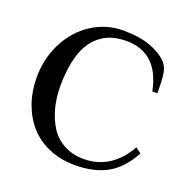

<svg xmlns="http://www.w3.org/2000/svg" viewBox="-125 -800 923 939"><g transform="rotate(20 336.5 -330.0)"><path d="M361.8 20Q287.1 20 226.1 -6.1Q165 -32.2 124.5 -78.1Q84 -124 62 -186Q40 -248 40 -319.8Q40 -418.9 82.3 -501.7Q124.5 -584.5 198.5 -632.3Q272.5 -680.2 361.8 -680.2Q446.3 -680.2 506.1 -657.5Q565.9 -634.8 596.2 -599.1Q605.5 -587.4 610.8 -571.8Q616.2 -556.2 618.4 -532Q620.6 -507.8 620.8 -494.4Q621.1 -481 621.1 -448.2H595.2Q557.6 -637.2 392.1 -637.2Q352.5 -637.2 319.3 -627.4Q286.1 -617.7 256.8 -594.7Q227.5 -571.8 207 -535.9Q186.5 -500 174.8 -445.1Q163.1 -390.1 163.1 -319.8Q163.1 -261.2 176.3 -209.5Q189.5 -157.7 215.8 -115.2Q242.2 -72.8 287.6 -47.9Q333 -22.9 392.1 -22.9Q463.4 -22.9 520.3 -59.3Q577.1 -95.7 615.2 -165L644 -143.1Q597.7 -56.6 529.8 -18.3Q461.9 20 361.8 20Z"/></g></svg>

Font: El Messiri SemiBold
Style: Regular
Weight: 600
Designer: Mohamed Gaber
Foundry: Kief Type Foundry
Version: Version 2.007;PS 002.007;hotconv 1.0.88;makeotf.lib2.5.64775